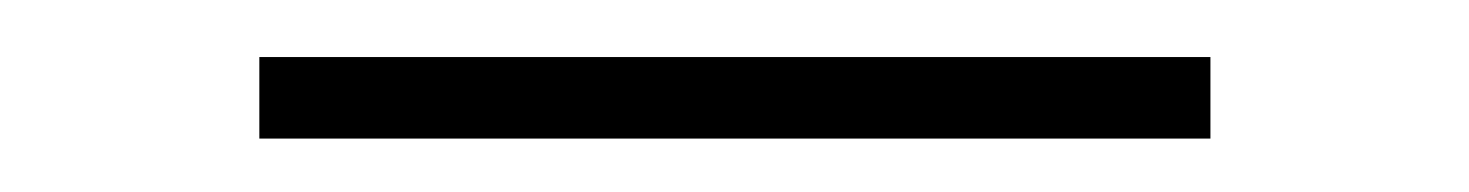

<svg xmlns="http://www.w3.org/2000/svg" viewBox="-20 -602 528 69"><path d="M73.2 -581.5V-552.2H415V-581.5Z"/></svg>

Font: Estedad Thin
Style: Regular
Weight: 100
Designer: Amin Abedi
Version: Version 7.3